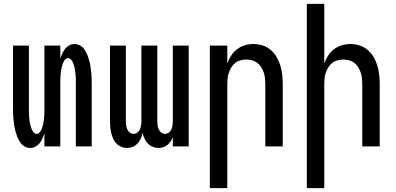

<svg xmlns="http://www.w3.org/2000/svg" viewBox="-20 -755 2040 990"><path d="M136 8Q120 8 106.5 0Q93 -8 84 -21Q75 -34 69.5 -48.5Q64 -63 60 -77.5Q56 -92 53.5 -107.5Q51 -123 49.5 -138.5Q48 -154 47.5 -169.5Q47 -185 47 -200V-520H129V-200Q129 -191 129 -181.5Q129 -172 129.5 -162.5Q130 -153 131 -143.5Q132 -134 133.5 -125Q135 -116 137.5 -107Q140 -98 143.5 -89Q147 -80 153.5 -72.5Q160 -65 169 -65Q178 -65 184.5 -72.5Q191 -80 194.5 -89Q198 -98 200.5 -107Q203 -116 204.5 -125Q206 -134 207 -143.5Q208 -153 208.5 -162.5Q209 -172 209 -181.5Q209 -191 209 -200V-520H291V-452Q295 -466 301 -479Q307 -492 315.5 -503Q324 -514 337 -521Q350 -528 364 -528Q380 -528 393.5 -520Q407 -512 416 -499Q425 -486 430.5 -471.5Q436 -457 440 -442.5Q444 -428 446.5 -412.5Q449 -397 450.5 -381.5Q452 -366 452.5 -350.5Q453 -335 453 -320V0H371V-320Q371 -329 371 -338.5Q371 -348 370.5 -357.5Q370 -367 369 -376.5Q368 -386 366.5 -395Q365 -404 362.5 -413Q360 -422 356.5 -431Q353 -440 346.5 -447.5Q340 -455 331 -455Q322 -455 315.5 -447.5Q309 -440 305.5 -431Q302 -422 299.5 -413Q297 -404 295.5 -395Q294 -386 293 -376.5Q292 -367 291.5 -357.5Q291 -348 291 -338.5Q291 -329 291 -320V0H209V-68Q205 -54 199 -41Q193 -28 184.5 -17Q176 -6 163 1Q150 8 136 8Z M635 8Q620 8 605.5 2Q591 -4 580.5 -15Q570 -26 563.5 -40Q557 -54 553.5 -69Q550 -84 548.5 -99.5Q547 -115 547 -130V-520H629V-130Q629 -119 630.5 -108.5Q632 -98 636.5 -88Q641 -78 649.5 -71.5Q658 -65 669 -65Q680 -65 688.5 -71.5Q697 -78 701.5 -88Q706 -98 707.5 -108.5Q709 -119 709 -130V-520H791V-130Q791 -119 792.5 -108.5Q794 -98 798.5 -88Q803 -78 811.5 -71.5Q820 -65 831 -65Q842 -65 850.5 -71.5Q859 -78 863.5 -88Q868 -98 869.5 -108.5Q871 -119 871 -130V-520H953V0H871V-48Q867 -37 860 -26.5Q853 -16 843.5 -8Q834 0 822 4Q810 8 797 8Q782 8 767.5 2Q753 -4 742.5 -15Q732 -26 725.5 -40Q719 -54 715 -69Q712 -54 705.5 -40Q699 -26 689 -15Q679 -4 664.5 2Q650 8 635 8Z M1062 215V-520H1152V-427Q1159 -448 1171.5 -467.5Q1184 -487 1202 -501Q1220 -515 1242 -521.5Q1264 -528 1287 -528Q1311 -528 1334.5 -520.5Q1358 -513 1376.5 -497Q1395 -481 1407 -460Q1419 -439 1426 -415.5Q1433 -392 1435.5 -368Q1438 -344 1438 -320V0H1348V-320Q1348 -335 1346.5 -350.5Q1345 -366 1340 -380.5Q1335 -395 1327 -408Q1319 -421 1307 -430.5Q1295 -440 1280 -444Q1265 -448 1250 -448Q1235 -448 1220 -444Q1205 -440 1193 -430.5Q1181 -421 1173 -408Q1165 -395 1160 -380.5Q1155 -366 1153.5 -350.5Q1152 -335 1152 -320V215Z M1562 215V-735H1652V-427Q1659 -448 1671.5 -467.5Q1684 -487 1702 -501Q1720 -515 1742 -521.5Q1764 -528 1787 -528Q1811 -528 1834.5 -520.5Q1858 -513 1876.5 -497Q1895 -481 1907 -460Q1919 -439 1926 -415.5Q1933 -392 1935.5 -368Q1938 -344 1938 -320V0H1848V-320Q1848 -335 1846.5 -350.5Q1845 -366 1840 -380.5Q1835 -395 1827 -408Q1819 -421 1807 -430.5Q1795 -440 1780 -444Q1765 -448 1750 -448Q1735 -448 1720 -444Q1705 -440 1693 -430.5Q1681 -421 1673 -408Q1665 -395 1660 -380.5Q1655 -366 1653.5 -350.5Q1652 -335 1652 -320V215Z"/></svg>

Font: Iosevka Fixed Medium
Style: Regular
Weight: 500
Monospace: yes
Designer: Belleve Invis
Foundry: Belleve Invis
Version: Version 32.3.0